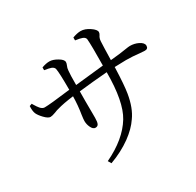

<svg xmlns="http://www.w3.org/2000/svg" viewBox="-166 -936 1174 1151"><g transform="rotate(-30 421.5 -360.5)"><path d="M290 29 277 7Q420 -61 482 -163Q538 -255 538 -458Q436 -450 341 -439Q340 -382 341 -286Q341 -263 341 -256Q341 -227 335 -215Q329 -203 314 -203Q297 -203 286 -227Q276 -248 276 -271Q276 -283 280 -311Q290 -371 291 -434Q219 -425 179 -413Q168 -411 149 -403Q125 -394 113 -394Q97 -394 73 -419Q51 -442 43 -460Q35 -479 37 -513L54 -519Q55 -517 58 -512Q73 -487 82 -477Q96 -461 111 -461Q147 -461 291 -479Q291 -597 285 -626Q282 -639 265 -646Q252 -651 219 -656V-675Q248 -686 272 -686Q296 -686 325 -669Q357 -651 357 -633Q357 -624 352 -613Q345 -598 344 -581Q341 -556 341 -483Q450 -494 538 -504Q540 -642 536 -687Q534 -701 516 -708Q504 -713 469 -718V-738Q502 -750 525 -750Q555 -750 587 -728Q618 -707 618 -690Q618 -681 612 -672Q601 -657 600 -635Q600 -621 598 -587Q597 -533 596 -508Q663 -514 710 -522Q728 -525 736 -525Q767 -525 794 -512Q824 -497 824 -477Q824 -455 801 -455Q793 -455 770 -457Q718 -463 674 -463Q653 -463 601 -461Q597 -461 595 -461Q595 -459 595 -455Q591 -338 582 -284Q567 -193 527 -138Q495 -90 436 -47Q372 -1 290 29Z"/></g></svg>

Font: GenRyuMin TW R
Style: Regular
Weight: 400
Version: Version 1.501;PS 1;hotconv 16.6.51;makeotf.lib2.5.65220